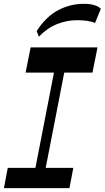

<svg xmlns="http://www.w3.org/2000/svg" viewBox="-21 -976 543 996"><path d="M144.5 -11.3 281.5 -715.3H334.8L197.8 -11.3ZM-0.7 0 19.3 -105.3H359.3L339.3 0ZM111.8 -599.5 137.9 -730H484.8L458.7 -599.5ZM180.7 -785.7 169.2 -814.9Q217.9 -890 280.7 -923.1Q343.5 -956.2 413.2 -956.2Q445.8 -956.2 467.7 -949.6Q489.6 -943.1 502.1 -930.7L471.9 -856.4Q456.8 -864 432.4 -867.6Q408.1 -871.2 378.1 -871.2Q325.4 -871.2 274.3 -850.8Q223.3 -830.3 180.7 -785.7Z"/></svg>

Font: Savate ExtraLight
Style: Italic
Weight: 200
Italic angle: -11°
Designer: Max Esnée
Foundry: Plomb Type
Version: Version 2.000